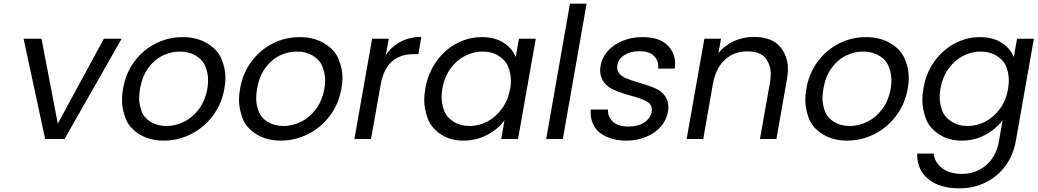

<svg xmlns="http://www.w3.org/2000/svg" viewBox="-20 -760 5674 1050"><path d="M296 -84 548 -548H645L333 0H227L109 -548H207Z M875 9Q798 9 742 -26Q686 -61 666.5 -113Q647 -165 647 -213Q647 -242 653 -275Q667 -359 715 -423.5Q763 -488 832 -522.5Q901 -557 979 -557Q1057 -557 1114 -522.5Q1171 -488 1192 -436Q1213 -384 1213 -335Q1213 -306 1207 -275Q1192 -190 1143 -125.5Q1094 -61 1023.5 -26Q953 9 875 9ZM890 -71Q939 -71 986 -94Q1033 -117 1067.5 -163Q1102 -209 1114 -275Q1118 -300 1118 -322Q1118 -358 1103.5 -395.5Q1089 -433 1051 -455.5Q1013 -478 964 -478Q914 -478 868.5 -455.5Q823 -433 790 -387Q757 -341 746 -275Q741 -247 741 -222Q741 -189 754 -152.5Q767 -116 804 -93.5Q841 -71 890 -71Z M1515 9Q1438 9 1382 -26Q1326 -61 1306.5 -113Q1287 -165 1287 -213Q1287 -242 1293 -275Q1307 -359 1355 -423.5Q1403 -488 1472 -522.5Q1541 -557 1619 -557Q1697 -557 1754 -522.5Q1811 -488 1832 -436Q1853 -384 1853 -335Q1853 -306 1847 -275Q1832 -190 1783 -125.5Q1734 -61 1663.5 -26Q1593 9 1515 9ZM1530 -71Q1579 -71 1626 -94Q1673 -117 1707.5 -163Q1742 -209 1754 -275Q1758 -300 1758 -322Q1758 -358 1743.5 -395.5Q1729 -433 1691 -455.5Q1653 -478 1604 -478Q1554 -478 1508.5 -455.5Q1463 -433 1430 -387Q1397 -341 1386 -275Q1381 -247 1381 -222Q1381 -189 1394 -152.5Q1407 -116 1444 -93.5Q1481 -71 1530 -71Z M2090 -459Q2122 -506 2171 -532Q2220 -558 2284 -558L2268 -464H2244Q2091 -464 2062 -298L2009 0H1918L2015 -548H2106Z M2306 -276Q2321 -360 2366 -423.5Q2411 -487 2476.5 -522Q2542 -557 2615 -557Q2687 -557 2734.5 -526Q2782 -495 2800 -448L2818 -548H2910L2813 0H2721L2739 -102Q2704 -54 2644.5 -22.5Q2585 9 2514 9Q2441 9 2388.5 -27Q2336 -63 2318 -115Q2300 -167 2300 -212Q2300 -243 2306 -276ZM2770 -275Q2774 -298 2774 -320Q2774 -354 2760.5 -391.5Q2747 -429 2708.5 -453.5Q2670 -478 2619 -478Q2568 -478 2522 -454Q2476 -430 2443 -384Q2410 -338 2399 -276Q2395 -251 2395 -228Q2395 -194 2408 -157Q2421 -120 2459 -95.5Q2497 -71 2548 -71Q2599 -71 2645.5 -95.5Q2692 -120 2725.5 -166.5Q2759 -213 2770 -275Z M3188 -740 3058 0H2967L3097 -740Z M3405 9Q3342 9 3296 -12.5Q3250 -34 3230 -69Q3210 -104 3210 -143Q3210 -152 3211 -161H3305Q3305 -157 3305 -154Q3305 -118 3333.5 -93Q3362 -68 3418 -68Q3470 -68 3504 -91Q3538 -114 3544 -149Q3545 -156 3545 -162Q3545 -188 3519 -204Q3493 -220 3429 -237Q3371 -253 3335 -269.5Q3299 -286 3280.5 -313.5Q3262 -341 3262 -375Q3262 -388 3265 -404Q3273 -446 3304 -481Q3335 -516 3384.5 -536.5Q3434 -557 3493 -557Q3584 -557 3628 -515Q3672 -473 3672 -412Q3672 -399 3670 -385H3579Q3580 -391 3580 -396Q3580 -431 3555 -455.5Q3530 -480 3477 -480Q3428 -480 3395 -459Q3362 -438 3356 -404Q3355 -397 3355 -391Q3355 -373 3367.5 -357.5Q3380 -342 3405 -331.5Q3430 -321 3474 -308Q3530 -292 3564.5 -276.5Q3599 -261 3617 -234.5Q3635 -208 3635 -175Q3635 -163 3633 -149Q3625 -104 3594 -68Q3563 -32 3513.5 -11.5Q3464 9 3405 9Z M4100 -558Q4200 -558 4244.5 -506Q4289 -454 4289 -383Q4289 -355 4283 -323L4226 0H4136L4191 -310Q4195 -334 4195 -355Q4195 -405 4166.5 -442Q4138 -479 4067 -479Q3995 -479 3945 -434Q3895 -389 3879 -303L3826 0H3735L3832 -548H3923L3909 -470Q3943 -512 3993.5 -535Q4044 -558 4100 -558Z M4612 9Q4535 9 4479 -26Q4423 -61 4403.5 -113Q4384 -165 4384 -213Q4384 -242 4390 -275Q4404 -359 4452 -423.5Q4500 -488 4569 -522.5Q4638 -557 4716 -557Q4794 -557 4851 -522.5Q4908 -488 4929 -436Q4950 -384 4950 -335Q4950 -306 4944 -275Q4929 -190 4880 -125.5Q4831 -61 4760.5 -26Q4690 9 4612 9ZM4627 -71Q4676 -71 4723 -94Q4770 -117 4804.5 -163Q4839 -209 4851 -275Q4855 -300 4855 -322Q4855 -358 4840.5 -395.5Q4826 -433 4788 -455.5Q4750 -478 4701 -478Q4651 -478 4605.5 -455.5Q4560 -433 4527 -387Q4494 -341 4483 -275Q4478 -247 4478 -222Q4478 -189 4491 -152.5Q4504 -116 4541 -93.5Q4578 -71 4627 -71Z M5339 -557Q5410 -557 5458 -526Q5506 -495 5524 -448L5542 -548H5634L5535 12Q5522 87 5479.5 145.5Q5437 204 5371.5 237Q5306 270 5227 270Q5119 270 5057.5 220Q4996 170 4996 88Q4996 84 4996 80H5086Q5092 130 5133.5 160.5Q5175 191 5241 191Q5316 191 5372 144Q5428 97 5443 12L5463 -103Q5428 -55 5369 -23Q5310 9 5239 9Q5166 9 5113 -27Q5060 -63 5042 -115Q5024 -167 5024 -212Q5024 -243 5030 -276Q5044 -360 5089.5 -423.5Q5135 -487 5200.5 -522Q5266 -557 5339 -557ZM5493 -275Q5497 -300 5497 -322Q5497 -355 5484 -392Q5471 -429 5432.5 -453.5Q5394 -478 5343 -478Q5292 -478 5246 -454Q5200 -430 5167 -384Q5134 -338 5123 -276Q5119 -251 5119 -228Q5119 -194 5132 -157Q5145 -120 5183 -95.5Q5221 -71 5272 -71Q5323 -71 5369.5 -95.5Q5416 -120 5449.5 -166.5Q5483 -213 5493 -275Z"/></svg>

Font: Fz Poppins
Style: Italic
Weight: 400
Italic angle: -10°
Designer: Ninad Kale (Devanagari), Jonny Pinhorn (Latin)
Foundry: Indian Type Foundry
Version: Vit hóa bi Vntype.Com & FontZin.Com